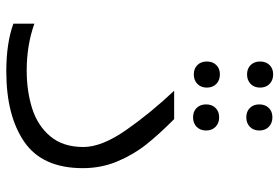

<svg xmlns="http://www.w3.org/2000/svg" viewBox="-165 -759 930 640"><g transform="rotate(90 300.0 -439.0)"><path d="M59 -18.5V-88.5Q131 -63 214.5 -63Q284 -63 341.5 -81.2Q399 -99.5 434.5 -141.8Q470 -184 470 -252Q470 -313.5 413.2 -394.8Q356.5 -476 282.5 -554.5H377Q426 -506 460.8 -462.5Q495.5 -419 518 -365.2Q540.5 -311.5 540.5 -250Q540.5 -115.5 453.2 -55.2Q366 5 218 5Q124 5 59 -18.5ZM185 -663.5Q185 -683 196.8 -695Q208.5 -707 228 -707Q247.5 -707 259.8 -695Q272 -683 272 -663.5Q272 -644 259.8 -632Q247.5 -620 228 -620Q208.5 -620 196.8 -632Q185 -644 185 -663.5ZM328 -661Q328 -680.5 339.8 -692.5Q351.5 -704.5 371 -704.5Q390.5 -704.5 402.8 -692.5Q415 -680.5 415 -661Q415 -641.5 402.8 -629.5Q390.5 -617.5 371 -617.5Q351.5 -617.5 339.8 -629.5Q328 -641.5 328 -661ZM185 -841Q185 -860.5 196.8 -872.5Q208.5 -884.5 228 -884.5Q247.5 -884.5 259.8 -872.5Q272 -860.5 272 -841Q272 -821.5 259.8 -809.5Q247.5 -797.5 228 -797.5Q208.5 -797.5 196.8 -809.5Q185 -821.5 185 -841ZM328 -838.5Q328 -858 339.8 -870Q351.5 -882 371 -882Q390.5 -882 402.8 -870Q415 -858 415 -838.5Q415 -819 402.8 -807Q390.5 -795 371 -795Q351.5 -795 339.8 -807Q328 -819 328 -838.5Z"/></g></svg>

Font: JuliaMono Light
Style: Italic
Weight: 300
Italic angle: -9°
Monospace: yes
Designer: cormullion
Foundry: corm
Version: Version 0.054; ttfautohint (v1.8.4)